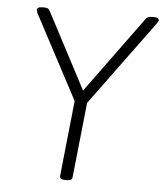

<svg xmlns="http://www.w3.org/2000/svg" viewBox="-51 -748 680 795"><g transform="rotate(5 289.0 -350.0)"><path d="M248 2Q226 2 227 -13L260 -327L74 -678Q73 -682 72 -685Q71 -688 71 -690Q71 -695 76 -698.5Q81 -702 95 -702H100Q110 -702 115.5 -699.5Q121 -697 126 -687L303 -350H274L520 -687Q527 -697 533.5 -699.5Q540 -702 550 -702H555Q569 -702 573.5 -698.5Q578 -695 578 -690Q578 -688 576.5 -685.5Q575 -683 572 -678L312 -324L279 -12Q278 -4 273 -1Q268 2 256 2Z"/></g></svg>

Font: Asap ExtraLight
Style: Italic
Weight: 250
Italic angle: -6°
Version: Version 3.001